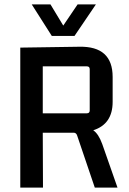

<svg xmlns="http://www.w3.org/2000/svg" viewBox="-20 -851 584 871"><path d="M215 -688 124 -831H209L267 -735L332 -831H415L318 -688ZM175 0H72V-635L340 -639Q491 -642 491 -502V-389Q491 -288 403 -260Q427 -244 444 -197L513 0H410L330 -236Q326 -249 314 -249H174ZM374 -550H174V-337H374Q387 -337 387 -350V-537Q387 -550 374 -550Z"/></svg>

Font: Gemunu Libre SemiBold
Style: Regular
Weight: 600
Designer: Puspanada Ekanayake, Sola Matas, Pathum Egodawatta, Kosala Senevirathne
Foundry: mooniak
Version: Version 1.100